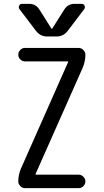

<svg xmlns="http://www.w3.org/2000/svg" viewBox="-20 -980 540 1000"><path d="M168 -818.4 82 -931.6Q75.2 -940.4 79.6 -950.2Q84 -960 94.7 -960H131.8Q167 -960 185.5 -929.7L248 -831.1Q248 -830.1 250 -830.1Q252 -830.1 252 -831.1L314.5 -929.7Q333 -960 368.2 -960H405.3Q416 -960 420.4 -950.7Q424.8 -941.4 418 -931.6L332 -818.4Q309.6 -790 275.4 -790H224.6Q190.4 -790 168 -818.4ZM88.9 -101.6 335 -657.2V-659.2Q335 -660.2 334 -660.2H110.4Q96.7 -660.2 85.9 -670.4Q75.2 -680.7 75.2 -694.8Q75.2 -709 85.4 -719.7Q95.7 -730.5 110.4 -730.5H389.6Q403.3 -730.5 414.1 -719.7Q424.8 -709 424.8 -695.3Q424.8 -661.1 411.1 -627.9L165 -73.2V-71.3Q165 -70.3 166 -70.3H389.6Q403.3 -70.3 414.1 -59.6Q424.8 -48.8 424.8 -35.2Q424.8 -21.5 414.6 -10.7Q404.3 0 389.6 0H110.4Q96.7 0 85.9 -10.7Q75.2 -21.5 75.2 -35.2Q75.2 -68.4 88.9 -101.6Z"/></svg>

Font: Rounded-L Mgen+ 2m regular
Style: Regular
Weight: 400
Designer: [Source Han Sans]
Ryoko NISHIZUKA  (kana & ideographs); Paul D. Hunt (Latin, Greek & Cyrillic); Wenlong ZHANG  (bopomofo
Version: Version 1.059.20150602